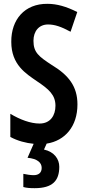

<svg xmlns="http://www.w3.org/2000/svg" viewBox="-20 -744 459 1004"><path d="M290 128C290 88 264 50 210 38L224 7C320 -8 385 -83 385 -198C385 -292 339 -351 251 -404C182 -449 155 -470 155 -531C155 -581 184 -616 231 -616C266 -616 299 -605 349 -578L384 -681C327 -710 277 -724 228 -724C109 -725 38 -642 39 -525C39 -405 116 -359 172 -320C235 -278 270 -248 270 -191C270 -141 244 -98 187 -98C139 -98 84 -119 34 -149V-28C72 -7 116 4 156 8L124 81C175 86 198 106 198 134C198 159 182 172 156 172C142 172 119 169 102 165V234C120 239 138 240 161 240C255 240 290 201 290 128Z"/></svg>

Font: Noto Sans Sinhala UI ExtraCondensed SemiBold
Style: Regular
Weight: 600
Width: 2
Designer: Jelle Bosma - Monotype Design Team
Foundry: Monotype Imaging Inc.
Version: Version 2.006